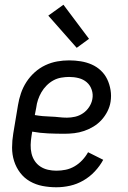

<svg xmlns="http://www.w3.org/2000/svg" viewBox="-20 -783 540 811"><path d="M218 8Q188 8 159.5 2.5Q131 -3 106.5 -17Q82 -31 65 -53.5Q48 -76 39.5 -103Q31 -130 31 -159.5Q31 -189 36 -219L56 -339Q60 -364 68.5 -389Q77 -414 91.5 -436.5Q106 -459 126.5 -477.5Q147 -496 171.5 -507.5Q196 -519 221.5 -523.5Q247 -528 272 -528Q297 -528 321.5 -524Q346 -520 367.5 -510.5Q389 -501 406 -485Q423 -469 433 -448Q443 -427 447 -402.5Q451 -378 447 -353Q444 -333 434 -313Q424 -293 409 -276.5Q394 -260 375 -248.5Q356 -237 335.5 -230Q315 -223 294 -220.5Q273 -218 252 -218Q218 -218 183.5 -219.5Q149 -221 116 -227L113 -208Q110 -189 109.5 -171Q109 -153 113 -135.5Q117 -118 126.5 -103.5Q136 -89 150.5 -79.5Q165 -70 182.5 -66Q200 -62 218 -62Q238 -62 257.5 -66Q277 -70 295 -80.5Q313 -91 327.5 -106.5Q342 -122 352 -140L416 -108Q402 -82 380.5 -59Q359 -36 332 -20.5Q305 -5 276 1.5Q247 8 218 8ZM263 -286Q280 -286 297.5 -290Q315 -294 330.5 -304.5Q346 -315 356.5 -331Q367 -347 370 -364Q374 -384 367.5 -403.5Q361 -423 346.5 -435.5Q332 -448 312.5 -453Q293 -458 272 -458Q256 -458 238.5 -455Q221 -452 205.5 -443.5Q190 -435 177 -422Q164 -409 155 -393.5Q146 -378 140.5 -361.5Q135 -345 133 -328L127 -297Q144 -294 161 -292.5Q178 -291 195 -290.5Q212 -290 229 -288Q246 -286 263 -286ZM304 -581 184 -717 248 -763 356 -619Z"/></svg>

Font: Iosevka SS04
Style: Italic
Weight: 400
Italic angle: -9°
Monospace: yes
Designer: Belleve Invis
Foundry: Belleve Invis
Version: Version 19.0.0; ttfautohint (v1.8.4)